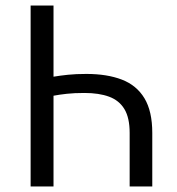

<svg xmlns="http://www.w3.org/2000/svg" viewBox="-20 -676 640 696"><path d="M91 0V-656H174V-398Q198 -402 226.5 -405Q255 -408 293 -408Q368 -408 421.5 -387.5Q475 -367 503.5 -320Q532 -273 532 -194V0H450V-194Q450 -249 431 -280.5Q412 -312 375.5 -325.5Q339 -339 286 -339Q249 -339 222 -336Q195 -333 174 -329V0Z"/></svg>

Font: Source Code Pro
Style: Regular
Weight: 400
Monospace: yes
Designer: Paul D. Hunt, Teo Tuominen
Foundry: Adobe Systems Incorporated
Version: Version 1.018;hotconv 1.0.116;makeotfexe 2.5.65601